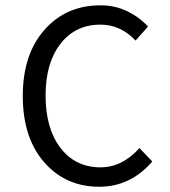

<svg xmlns="http://www.w3.org/2000/svg" viewBox="-20 -692 640 724"><path d="M354 12.2Q227.5 12.2 146.7 -80.1Q65.9 -172.4 65.9 -330.1Q65.9 -486.8 147.5 -579.3Q229 -671.9 358.9 -671.9Q414.1 -671.9 460.2 -649.4Q506.3 -627 538.1 -591.8L491.2 -539.1Q434.6 -599.1 358.9 -599.1Q264.2 -599.1 208 -526.9Q151.9 -454.6 151.9 -332Q151.9 -207.5 208 -134.3Q264.2 -61 358.9 -61Q440.9 -61 505.9 -133.8L554.2 -83Q472.2 12.2 354 12.2Z"/></svg>

Font: Office Code Pro D
Style: Regular
Weight: 400
Designer: Nathan Rutzky & Paul D. Hunt
Foundry: Adobe Systems Incorporated
Version: Version 1.004;PS 001.004;hotconv 1.0.70;makeotf.lib2.5.58329